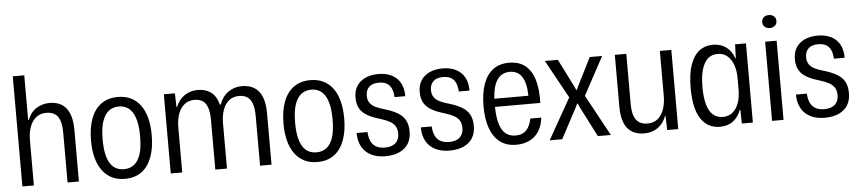

<svg xmlns="http://www.w3.org/2000/svg" viewBox="-43 -993 5669 1266"><g transform="rotate(-5 2791.5 -359.5)"><path d="M63 0V-729H139V-433H143Q162 -483 201.5 -508Q241 -533 289 -533Q323 -533 350.5 -522Q378 -511 397.5 -487.5Q417 -464 427 -427.5Q437 -391 437 -339V0H362V-327Q362 -379 351 -410.5Q340 -442 317.5 -456Q295 -470 261 -470Q222 -470 194.5 -448Q167 -426 153 -387.5Q139 -349 139 -298V0Z M741 9Q692 9 655 -9.5Q618 -28 592 -63.5Q566 -99 553 -149Q540 -199 540 -262Q540 -345 562.5 -406Q585 -467 630 -500Q675 -533 741 -533Q790 -533 827.5 -514.5Q865 -496 890.5 -461Q916 -426 929 -376Q942 -326 942 -262Q942 -179 919.5 -118Q897 -57 852.5 -24Q808 9 741 9ZM741 -55Q779 -55 807 -76Q835 -97 850 -142.5Q865 -188 865 -262Q865 -317 856.5 -356.5Q848 -396 832 -421Q816 -446 793 -458Q770 -470 741 -470Q704 -470 676 -449Q648 -428 632.5 -382.5Q617 -337 617 -261Q617 -206 625.5 -167Q634 -128 650 -103Q666 -78 689 -66.5Q712 -55 741 -55Z M1045 0V-524H1118L1121 -433H1125Q1144 -482 1182.5 -507.5Q1221 -533 1270 -533Q1321 -533 1356.5 -507.5Q1392 -482 1407 -424H1413Q1431 -476 1471 -504.5Q1511 -533 1563 -533Q1609 -533 1642.5 -513Q1676 -493 1694 -450.5Q1712 -408 1712 -339V0H1636V-327Q1636 -379 1625 -410Q1614 -441 1592.5 -455.5Q1571 -470 1537 -470Q1498 -470 1471 -448Q1444 -426 1430.5 -387.5Q1417 -349 1417 -298V0H1340V-327Q1340 -379 1329 -410.5Q1318 -442 1296.5 -456Q1275 -470 1242 -470Q1203 -470 1176 -448Q1149 -426 1135 -387.5Q1121 -349 1121 -298V0Z M2015 9Q1966 9 1929 -9.5Q1892 -28 1866 -63.5Q1840 -99 1827 -149Q1814 -199 1814 -262Q1814 -345 1836.5 -406Q1859 -467 1904 -500Q1949 -533 2015 -533Q2064 -533 2101.5 -514.5Q2139 -496 2164.5 -461Q2190 -426 2203 -376Q2216 -326 2216 -262Q2216 -179 2193.5 -118Q2171 -57 2126.5 -24Q2082 9 2015 9ZM2015 -55Q2053 -55 2081 -76Q2109 -97 2124 -142.5Q2139 -188 2139 -262Q2139 -317 2130.5 -356.5Q2122 -396 2106 -421Q2090 -446 2067 -458Q2044 -470 2015 -470Q1978 -470 1950 -449Q1922 -428 1906.5 -382.5Q1891 -337 1891 -261Q1891 -206 1899.5 -167Q1908 -128 1924 -103Q1940 -78 1963 -66.5Q1986 -55 2015 -55Z M2466 10Q2425 10 2392.5 -1Q2360 -12 2337 -33.5Q2314 -55 2301.5 -86.5Q2289 -118 2289 -159H2361Q2363 -122 2375 -97Q2387 -72 2410.5 -59.5Q2434 -47 2467 -47Q2514 -47 2538 -69.5Q2562 -92 2562 -131Q2562 -162 2549.5 -181.5Q2537 -201 2513 -214Q2489 -227 2450 -239Q2404 -252 2370.5 -270.5Q2337 -289 2319.5 -318Q2302 -347 2302 -392Q2302 -437 2322 -468.5Q2342 -500 2379 -517Q2416 -534 2465 -534Q2515 -534 2552 -516Q2589 -498 2609.5 -462.5Q2630 -427 2630 -373H2559Q2557 -409 2546 -432Q2535 -455 2514.5 -466Q2494 -477 2464 -477Q2420 -477 2398.5 -455.5Q2377 -434 2377 -398Q2377 -370 2390 -351Q2403 -332 2428 -320Q2453 -308 2489 -298Q2536 -284 2569.5 -265Q2603 -246 2620.5 -216Q2638 -186 2638 -138Q2638 -91 2617.5 -58Q2597 -25 2558 -7.5Q2519 10 2466 10Z M2891 10Q2850 10 2817.5 -1Q2785 -12 2762 -33.5Q2739 -55 2726.5 -86.5Q2714 -118 2714 -159H2786Q2788 -122 2800 -97Q2812 -72 2835.5 -59.5Q2859 -47 2892 -47Q2939 -47 2963 -69.5Q2987 -92 2987 -131Q2987 -162 2974.5 -181.5Q2962 -201 2938 -214Q2914 -227 2875 -239Q2829 -252 2795.5 -270.5Q2762 -289 2744.5 -318Q2727 -347 2727 -392Q2727 -437 2747 -468.5Q2767 -500 2804 -517Q2841 -534 2890 -534Q2940 -534 2977 -516Q3014 -498 3034.5 -462.5Q3055 -427 3055 -373H2984Q2982 -409 2971 -432Q2960 -455 2939.5 -466Q2919 -477 2889 -477Q2845 -477 2823.5 -455.5Q2802 -434 2802 -398Q2802 -370 2815 -351Q2828 -332 2853 -320Q2878 -308 2914 -298Q2961 -284 2994.5 -265Q3028 -246 3045.5 -216Q3063 -186 3063 -138Q3063 -91 3042.5 -58Q3022 -25 2983 -7.5Q2944 10 2891 10Z M3332 10Q3267 10 3224 -23Q3181 -56 3159.5 -116.5Q3138 -177 3138 -261Q3138 -345 3159 -406Q3180 -467 3222.5 -500Q3265 -533 3330 -533Q3398 -533 3439.5 -498Q3481 -463 3498.5 -399.5Q3516 -336 3513 -251H3213Q3214 -178 3228.5 -134Q3243 -90 3269.5 -70.5Q3296 -51 3332 -51Q3378 -51 3404 -78.5Q3430 -106 3438 -154H3511Q3504 -97 3479.5 -61Q3455 -25 3417 -7.5Q3379 10 3332 10ZM3213 -292 3205 -305H3447L3439 -291Q3439 -361 3425 -400.5Q3411 -440 3386.5 -456.5Q3362 -473 3330 -473Q3296 -473 3270.5 -455Q3245 -437 3230 -397.5Q3215 -358 3213 -292Z M3553 0 3706 -271 3567 -524H3653L3746 -339L3757 -316H3761L3771 -339L3864 -524H3946L3810 -272L3958 0H3872L3770 -199L3759 -225H3754L3742 -199L3636 0Z M4179 9Q4131 9 4097.5 -11.5Q4064 -32 4047 -74Q4030 -116 4030 -179V-524H4106V-193Q4106 -144 4117 -113.5Q4128 -83 4150.5 -68.5Q4173 -54 4207 -54Q4246 -54 4273 -76Q4300 -98 4314 -137Q4328 -176 4328 -228V-524H4404V0H4331L4328 -93H4324Q4307 -45 4269 -18Q4231 9 4179 9Z M4679 9Q4640 9 4608.5 -7.5Q4577 -24 4554.5 -57.5Q4532 -91 4520.5 -142Q4509 -193 4509 -262Q4509 -357 4530.5 -417Q4552 -477 4590 -505.5Q4628 -534 4679 -534Q4714 -534 4742 -521.5Q4770 -509 4789.5 -486.5Q4809 -464 4819 -433H4823L4826 -524H4898V0H4825L4823 -91H4819Q4803 -45 4767.5 -18Q4732 9 4679 9ZM4705 -54Q4742 -54 4768.5 -75.5Q4795 -97 4809 -135.5Q4823 -174 4823 -226V-299Q4823 -352 4808.5 -390.5Q4794 -429 4768 -450Q4742 -471 4706 -471Q4665 -471 4639 -446.5Q4613 -422 4600 -375.5Q4587 -329 4587 -262Q4587 -195 4599.5 -148.5Q4612 -102 4638.5 -78Q4665 -54 4705 -54Z M5025 0V-524H5101V0ZM5064 -611Q5044 -611 5030.5 -622.5Q5017 -634 5017 -654Q5017 -674 5030 -685.5Q5043 -697 5064 -697Q5084 -697 5097.5 -685.5Q5111 -674 5111 -654Q5111 -634 5097.5 -622.5Q5084 -611 5064 -611Z M5374 10Q5333 10 5300.5 -1Q5268 -12 5245 -33.5Q5222 -55 5209.5 -86.5Q5197 -118 5197 -159H5269Q5271 -122 5283 -97Q5295 -72 5318.5 -59.5Q5342 -47 5375 -47Q5422 -47 5446 -69.5Q5470 -92 5470 -131Q5470 -162 5457.5 -181.5Q5445 -201 5421 -214Q5397 -227 5358 -239Q5312 -252 5278.5 -270.5Q5245 -289 5227.5 -318Q5210 -347 5210 -392Q5210 -437 5230 -468.5Q5250 -500 5287 -517Q5324 -534 5373 -534Q5423 -534 5460 -516Q5497 -498 5517.5 -462.5Q5538 -427 5538 -373H5467Q5465 -409 5454 -432Q5443 -455 5422.5 -466Q5402 -477 5372 -477Q5328 -477 5306.5 -455.5Q5285 -434 5285 -398Q5285 -370 5298 -351Q5311 -332 5336 -320Q5361 -308 5397 -298Q5444 -284 5477.5 -265Q5511 -246 5528.5 -216Q5546 -186 5546 -138Q5546 -91 5525.5 -58Q5505 -25 5466 -7.5Q5427 10 5374 10Z"/></g></svg>

Font: Mona Sans SemiCondensed
Style: Regular
Weight: 400
Width: 4
Designer: Deni Anggara
Foundry: GitHub
Version: Version 2.000